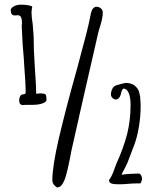

<svg xmlns="http://www.w3.org/2000/svg" viewBox="-20 -787 701 822"><path d="M62 -358Q62 -366 66 -374.5Q70 -383 78 -383Q90 -383 90 -392Q90 -426 84 -502Q84 -511 82 -535Q77 -598 77 -596Q73 -664 73 -675L74 -685V-689Q74 -706 69.5 -714Q65 -722 55 -722L49 -721H42Q26 -721 26 -744Q26 -752 38.5 -759.5Q51 -767 71 -767Q85 -767 100.5 -764.5Q116 -762 118 -758Q115 -743 115 -734Q115 -712 120 -684Q124 -638 124 -632Q124 -575 129 -501Q135 -414 135 -389V-385Q141 -387 149 -387H156Q170 -387 174.5 -383Q179 -379 179 -359Q179 -351 162.5 -344.5Q146 -338 116 -338H87L79 -337Q62 -337 62 -358ZM447 -14V-17Q457 -28 469 -61L477 -83Q510 -156 524.5 -214Q539 -272 539 -337Q539 -371 531 -389Q523 -407 509 -408Q501 -404 497 -382Q495 -374 489 -367.5Q483 -361 476 -361Q469 -361 462 -367.5Q455 -374 455 -382Q455 -395 461 -407Q467 -419 479 -422Q489 -425 502 -428.5Q515 -432 520 -432Q536 -432 552 -424Q566 -414 572 -402Q575 -397 577 -387Q579 -377 580 -374L582 -342V-327Q582 -288 574.5 -243.5Q567 -199 555 -167L526 -91Q523 -84 511 -60Q509 -57 505.5 -50.5Q502 -44 501 -39Q538 -44 577 -44Q589 -35 588 -19Q585 -6 581 -2Q547 -2 529 0Q510 2 486 2Q465 2 456 -2Q447 -6 447 -14ZM204 -15Q204 -75 232.5 -197Q261 -319 311 -497Q357 -666 365 -709L369 -729Q373 -745 377 -749Q384 -758 393 -758Q404 -758 412 -751Q420 -744 420 -734Q420 -720 416.5 -704Q413 -688 407 -669Q400 -647 399 -640Q323 -309 286 -143Q286 -141 281 -116Q270 -61 262 -33Q255 -10 246 2.5Q237 15 227 15H223Q204 2 204 -15Z"/></svg>

Font: Amatic SC
Style: Bold
Weight: 700
Designer: Multiple Designers
Foundry: Vernon Adams
Version: Version 2.505